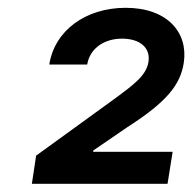

<svg xmlns="http://www.w3.org/2000/svg" viewBox="-20 -825 483 482"><path d="M60 -363.6H400.6L413.4 -443.9H213.8L214.1 -447.1L299 -505.3C398.4 -568.9 432.9 -611.9 441.4 -667.6C452.8 -743.6 399.9 -805.4 295.5 -805.4C195.3 -805.4 117.2 -748.6 103.7 -663H198.9C206 -705.3 243.6 -728 286.2 -728C330.3 -728 358.7 -706 352.6 -669C346.9 -635.3 316.4 -612.9 266.3 -576L70.7 -434.3Z"/></svg>

Font: Margiela Sans Semi Bold
Style: Italic
Weight: 600
Italic angle: -9.39999°
Designer: Stefan Endress, Andreas Faust
Version: Version 1.100;FEAKit 1.0